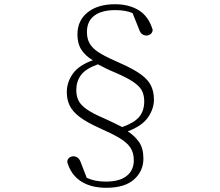

<svg xmlns="http://www.w3.org/2000/svg" viewBox="-20 -769 1040 908"><path d="M523.9 -749Q589.4 -749 636 -720.7Q682.6 -692.4 702.1 -627.9Q701.2 -615.2 692.6 -608.2Q684.1 -601.1 671.9 -601.1Q661.6 -601.1 652.3 -607.4Q643.1 -613.8 637.2 -631.8L606.9 -707Q574.7 -721.2 524.9 -721.2Q461.4 -721.2 426.3 -695.1Q391.1 -668.9 391.1 -617.2Q391.1 -582 407.2 -558.1Q423.3 -534.2 458.3 -514.2Q493.2 -494.1 548.8 -470.2Q611.8 -442.4 646.5 -417Q681.2 -391.6 694.6 -363Q708 -334.5 708 -297.9Q708 -254.4 679.7 -213.6Q651.4 -172.9 584 -147.9Q615.7 -127.9 637 -98.1Q658.2 -68.4 658.2 -19Q658.2 40 614 79.6Q569.8 119.1 482.9 119.1Q410.2 119.1 362.8 88.4Q315.4 57.6 297.9 -2.9Q298.8 -15.6 306.9 -22.7Q314.9 -29.8 327.1 -29.8Q338.4 -29.8 347.7 -22.9Q356.9 -16.1 362.8 1L390.1 71.8Q427.7 89.8 480 89.8Q545.4 89.8 579.1 63Q612.8 36.1 612.8 -11.2Q612.8 -46.4 596.9 -70.6Q581.1 -94.7 545.4 -116Q509.8 -137.2 451.2 -163.1Q392.1 -189.5 358.2 -214.8Q324.2 -240.2 310.1 -268.6Q295.9 -296.9 295.9 -333Q295.9 -380.4 324.7 -420.7Q353.5 -460.9 418.9 -483.9Q383.8 -504.9 365 -533.7Q346.2 -562.5 346.2 -606Q346.2 -671.9 394.3 -710.4Q442.4 -749 523.9 -749ZM558.1 -168Q615.2 -188.5 638.7 -216.8Q662.1 -245.1 662.1 -290Q662.1 -314.9 653.3 -335.9Q644.5 -356.9 615.2 -378.2Q585.9 -399.4 524.9 -425.8Q501 -435.5 481 -445.3Q460.9 -455.1 442.9 -464.8Q383.8 -443.4 362.3 -413.3Q340.8 -383.3 340.8 -342.8Q340.8 -315.4 351.1 -293.9Q361.3 -272.5 390.1 -252.2Q418.9 -231.9 475.1 -208Q499.5 -197.3 520 -187Q540.5 -176.8 558.1 -168Z"/></svg>

Font: Source Han Serif TW ExtraLight
Style: Regular
Weight: 250
Designer: Ryoko NISHIZUKA Ë•øÂ°öÊ∂ºÂ≠ê (kana & ideographs); Frank Grie√ühammer (Latin, Greek & Cyrillic); Wenlong ZHANG Âº†ÊñáÈæô 
Foundry: Adobe
Version: Version 2.003;hotconv 1.1.1;makeotfexe 2.6.0